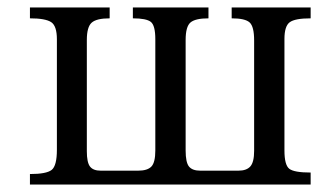

<svg xmlns="http://www.w3.org/2000/svg" viewBox="-20 -493 852 513"><path d="M810 -473V-444Q768 -444 754 -433.5Q740 -423 740 -389V-91Q740 -52 753 -42Q766 -32 810 -32V0H60V-28Q104 -28 118 -39Q132 -50 132 -93V-388Q132 -424 116.5 -434Q101 -444 60 -444V-473H273V-444Q238 -444 225 -432.5Q212 -421 212 -386V-89Q212 -59 220.5 -48Q229 -37 249 -37H349Q374 -37 384.5 -48Q395 -59 395 -91V-388Q395 -425 383 -434.5Q371 -444 335 -444V-473H537V-444Q502 -444 489 -433Q476 -422 476 -386V-91Q476 -59 485 -48Q494 -37 515 -37H617Q639 -37 649 -48.5Q659 -60 659 -90V-385Q659 -422 647 -433Q635 -444 599 -444V-473Z"/></svg>

Font: myMathFont
Style: Regular
Weight: 400
Designer: Ross Mills, John Hudson & Paul Hanslow, Tiro Typeworks Ltd; with prior portions MicroPress Inc., and Coen Hoffman. Math 
Foundry: Tiro Typeworks Ltd
Version: Version 2.13 b171